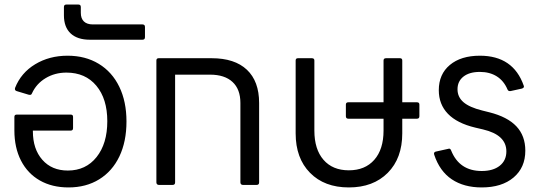

<svg xmlns="http://www.w3.org/2000/svg" viewBox="-20 -810 2370 841"><path d="M534 -278Q534 -190 503 -125Q472 -60 414.5 -24.5Q357 11 280 11Q208 11 154.5 -19.5Q101 -50 72 -106.5Q43 -163 43 -239V-298Q43 -308 53 -308H290Q300 -308 300 -298V-249Q300 -238 290 -238H124V-235Q124 -157 165.5 -110Q207 -63 277 -63Q356 -63 403 -122Q450 -181 450 -279Q450 -377 402 -434.5Q354 -492 271 -492Q220 -492 179.5 -467.5Q139 -443 120 -401Q118 -396 115 -395Q112 -394 106 -395L53 -411Q43 -414 46 -425Q72 -491 134 -528.5Q196 -566 276 -566Q354 -566 412.5 -530.5Q471 -495 502.5 -430Q534 -365 534 -278Z M374 -636Q319 -636 289.5 -663.5Q260 -691 260 -743V-779Q260 -790 270 -790H324Q334 -790 334 -779V-754Q334 -729 347.5 -716Q361 -703 387 -703H604Q615 -703 615 -692V-647Q615 -636 604 -636Z M907 -555Q1008 -555 1061.5 -504.5Q1115 -454 1115 -359V-11Q1115 0 1104 0H1044Q1039 0 1036 -3Q1033 -6 1033 -11V-359Q1033 -419 998.5 -451Q964 -483 900 -483H747V-11Q747 0 736 0H676Q671 0 668 -3Q665 -6 665 -11V-545Q665 -555 675 -555Z M1806 -362Q1817 -362 1817 -352V-301Q1817 -290 1806 -290H1742V-226Q1742 -117 1678.5 -53Q1615 11 1508 11Q1401 11 1338 -53Q1275 -117 1275 -226V-545Q1275 -555 1285 -555H1346Q1357 -555 1357 -545V-238Q1357 -156 1397 -110Q1437 -64 1508 -64Q1579 -64 1619.5 -110Q1660 -156 1660 -238V-290H1506Q1495 -290 1495 -301V-352Q1495 -362 1506 -362H1660V-545Q1660 -555 1671 -555H1732Q1742 -555 1742 -545V-362Z M1882 -132Q1881 -134 1881 -137Q1881 -144 1889 -146L1943 -158L1947 -159Q1953 -159 1956 -151Q1992 -61 2090 -61Q2140 -61 2169 -84Q2198 -107 2198 -147Q2198 -219 2096 -243L2062 -251Q1982 -270 1942 -311.5Q1902 -353 1902 -415Q1902 -485 1950.5 -525.5Q1999 -566 2082 -566Q2228 -566 2274 -435L2275 -431Q2275 -425 2266 -422L2216 -411H2213Q2206 -411 2203 -418Q2187 -456 2156 -475.5Q2125 -495 2082 -495Q2036 -495 2010 -474.5Q1984 -454 1984 -419Q1984 -385 2010 -362.5Q2036 -340 2092 -326L2124 -318Q2203 -298 2242 -256.5Q2281 -215 2281 -150Q2281 -76 2229.5 -32.5Q2178 11 2090 11Q2012 11 1959 -24.5Q1906 -60 1882 -132Z"/></svg>

Font: LINE Seed Sans TH App
Style: Regular
Weight: 400
Designer: Dalton Maag Ltd | Thai characters by Cadson Demak Co.,Ltd.
Foundry: Dalton Maag Ltd
Version: Version 1.003